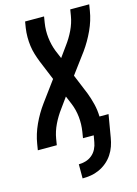

<svg xmlns="http://www.w3.org/2000/svg" viewBox="-140 -809 786 1105"><g transform="rotate(-15 253.0 -256.0)"><path d="M210 223V139Q230 139 251 133Q272 127 289 113Q306 99 316 79Q326 59 329 39L336 0H272L278 -37Q285 -81 280.5 -124.5Q276 -168 260 -207L239 -257L195 -196Q168 -160 148.5 -119.5Q129 -79 122 -37L116 0H3L9 -37Q18 -93 43.5 -148.5Q69 -204 105 -253L194 -374L145 -493Q136 -516 128.5 -540.5Q121 -565 117.5 -591Q114 -617 114 -644Q114 -671 118 -698L124 -735H237L231 -698Q224 -654 229 -610.5Q234 -567 249 -528L270 -478L314 -539Q341 -575 360.5 -615.5Q380 -656 387 -698L393 -735H506L500 -698Q491 -642 465.5 -586.5Q440 -531 405 -482L315 -361L364 -242Q377 -208 386 -171.5Q395 -135 396 -96H450L427 39Q423 64 414.5 88.5Q406 113 391 135.5Q376 158 355 175.5Q334 193 309.5 204Q285 215 260 219Q235 223 210 223Z"/></g></svg>

Font: Iosevka Term Curly Oblique
Style: Bold
Weight: 700
Italic angle: -9°
Designer: Belleve Invis
Foundry: Belleve Invis
Version: Version 32.3.0